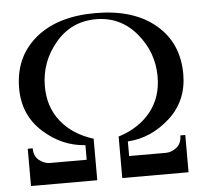

<svg xmlns="http://www.w3.org/2000/svg" viewBox="-51 -758 866 811"><g transform="rotate(-5 382.0 -352.0)"><path d="M730 -415Q730 -302 650.5 -230Q571 -158 472 -152V-90H628Q652 -90 673.5 -107Q695 -124 695 -158H716V0H435V-176Q522 -203 571.5 -264.5Q621 -326 621 -414Q621 -518 553.5 -598Q486 -678 382 -678Q278 -678 210.5 -598Q143 -518 143 -414Q143 -326 192.5 -264.5Q242 -203 329 -176V0H48V-158H69Q69 -124 91 -107Q113 -90 136 -90H292V-152Q193 -158 113.5 -230Q34 -302 34 -415Q34 -547 127 -625.5Q220 -704 382 -704Q544 -704 637 -625.5Q730 -547 730 -415Z"/></g></svg>

Font: Veleka
Style: Italic
Weight: 400
Italic angle: -12°
Designer: Stefan Peev, Context Ltd, 2016; SIL International, 1997-2014.
Foundry: Stefan Peev, Context Ltd, 2016
Version: Version 1.000